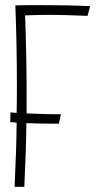

<svg xmlns="http://www.w3.org/2000/svg" viewBox="-20 -730 392 750"><path d="M174 -672Q142 -672 78 -670Q84 -513 84 -352V-287Q172 -283 218 -284L210 -247H176Q145 -247 83 -249Q82 -144 75 0H37Q44 -142 45 -251L20 -253L21 -291L45 -289Q46 -325 46 -397Q46 -550 40 -709Q72 -710 137 -710Q245 -710 332 -706L322 -668Q224 -672 174 -672Z"/></svg>

Font: Vibes
Style: Regular
Weight: 400
Designer: AbdElmomen Kadhim
Version: Version 1.100